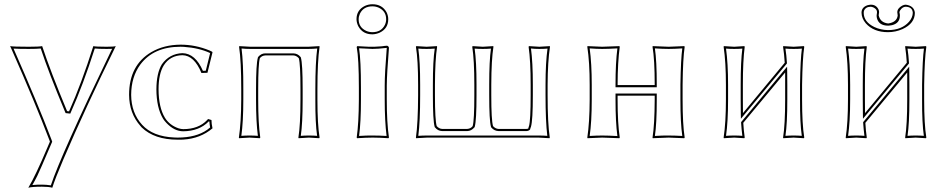

<svg xmlns="http://www.w3.org/2000/svg" viewBox="-20 -650 4498 907"><path d="M27.8 -432.1Q42.5 -429.2 116.2 -429.2Q165.5 -429.2 179.2 -432.1Q217.8 -314.5 296.9 -125L306.2 -124Q364.7 -254.9 420.9 -432.1Q431.2 -429.2 483.9 -429.2Q516.6 -429.2 526.9 -432.1Q383.8 -141.1 279.3 103Q239.3 196.8 227.1 236.8Q210.4 231.9 178.2 231.9Q132.3 231.9 113.8 236.8Q148.4 178.7 204.6 45.4Q210.9 30.3 215.8 19L213.4 12.2Q147 -162.6 33.7 -419.4Q30.3 -426.8 27.8 -432.1ZM43.9 -420.4Q157.7 -162.6 222.7 8.3L226.6 19.5L225.1 22.9Q165.5 162.6 155.8 181.6Q144.5 204.1 132.8 224.1Q159.7 221.7 178.2 222.2Q198.2 222.2 220.2 225.6Q268.1 81.1 503.4 -406.7Q506.8 -414.1 509.8 -419.4Q499.5 -418.9 483.9 -418.9Q445.3 -418.9 427.7 -420.9Q372.1 -247.6 314.9 -120.1L312 -113.3L290 -115.7L287.6 -121.1Q210 -306.6 172.4 -420.9Q154.3 -418.9 116.2 -418.9Q67.9 -418.9 43.9 -420.4Z M841.8 -389.2Q783.2 -388.2 753.4 -340.8Q729 -300.8 729 -228Q729.5 -142.6 758.8 -94.2Q780.8 -58.6 823.2 -43.9Q835.9 -40 845.7 -40Q918 -40 958.5 -83Q961.4 -85.9 962.9 -87.9L979 -83Q979 -64.9 983.9 -43.9Q926.8 4.4 846.7 9.3Q833 10.3 818.8 9.8Q709.5 9.8 649.4 -47.9Q646 -51.3 644 -54.2Q590.3 -114.3 589.8 -202.1Q589.8 -341.8 694.8 -403.8Q754.4 -438.5 833 -439Q903.3 -439 969.7 -411.6Q976.6 -408.7 981.9 -405.8L983.9 -402.8L960 -306.2L931.6 -305.2Q897.5 -388.2 841.8 -389.2ZM841.8 -398.9Q902.8 -397.5 938.5 -315.4L952.1 -315.9L972.7 -399.4Q919.9 -423.8 848.1 -428.7Q839.8 -429.2 833 -429.2Q705.6 -429.2 642.6 -344.7Q600.1 -286.6 599.6 -202.1Q600.1 -116.7 651.4 -60.5Q702.1 -4.9 803.2 -0.5Q811.5 0 818.8 0Q906.2 0 959 -37.1Q966.3 -42.5 972.7 -47.9Q969.7 -63 969.2 -75.7L966.3 -76.7Q921.9 -30.8 845.7 -29.8Q803.2 -29.8 765.6 -69.8Q756.3 -79.6 750.5 -88.9Q719.2 -140.6 718.8 -228Q719.2 -304.7 744.6 -346.2Q780.3 -396.5 841.8 -398.9Z M1479.5 -229V-179.2Q1479.5 -63 1489.7 0L1487.8 2.9Q1485.8 2.9 1439.5 0Q1439.5 0 1390.6 2.9L1389.6 0Q1399.4 -61 1399.4 -179.2V-229Q1399.4 -346.7 1391.6 -375Q1379.9 -387.7 1365.7 -388.2H1233.4Q1216.8 -387.2 1207.5 -375Q1199.7 -347.7 1199.7 -229V-180.2Q1199.7 -66.9 1209.5 0L1207.5 2.9Q1205.6 2.9 1158.7 0Q1158.7 0 1109.4 2.9L1108.4 0Q1119.1 -70.3 1119.6 -180.2V-229Q1119.6 -361.8 1109.4 -429.2L1110.8 -432.1Q1112.8 -432.1 1162.6 -429.2H1436.5Q1436.5 -429.2 1488.8 -432.1L1489.7 -429.2Q1479.5 -360.8 1479.5 -229ZM1469.7 -229Q1469.7 -353.5 1478.5 -420.9Q1460 -418.9 1436.5 -418.9H1162.6Q1139.2 -418.9 1121.1 -420.9Q1129.9 -353 1129.4 -229V-180.2Q1129.4 -74.7 1120.1 -8.3Q1136.7 -9.8 1158.7 -9.8Q1181.6 -9.8 1198.2 -8.3Q1189.5 -72.8 1189.5 -180.2V-229Q1189.5 -348.1 1198.2 -377.9L1198.7 -379.4L1199.7 -381.3Q1213.9 -397.9 1233.4 -397.9H1365.7Q1386.7 -397 1399.4 -381.3L1400.9 -379.4L1401.4 -377.9Q1409.7 -348.6 1409.7 -229V-179.2Q1409.7 -65.9 1400.9 -8.3Q1418 -9.8 1439.5 -9.8Q1461.4 -9.8 1478 -8.3Q1469.2 -69.3 1469.7 -179.2Z M1664.1 -559.1Q1664.1 -602.5 1703.6 -622.1Q1720.7 -629.9 1739.3 -629.9Q1784.7 -629.9 1805.7 -592.8Q1814 -576.7 1814 -559.1Q1814 -515.6 1774.4 -496.1Q1757.3 -488.3 1739.3 -487.8Q1693.8 -487.8 1672.9 -525.4Q1664.6 -541.5 1664.1 -559.1ZM1675.3 -234.9Q1675.3 -374 1665 -428.2L1668 -432.1Q1674.8 -432.1 1692.4 -430.7Q1723.1 -428.7 1739.3 -429.2Q1744.1 -429.2 1748.5 -429.2Q1752.9 -429.2 1757.6 -429.7Q1762.2 -430.2 1766.1 -430.2Q1770 -430.2 1775.1 -430.7Q1780.3 -431.2 1782.7 -431.2Q1785.2 -431.2 1790 -432.1Q1794.9 -433.1 1796.6 -433.1Q1798.3 -433.1 1803.2 -433.6L1808.1 -434.1Q1816.4 -432.1 1817.4 -423.8Q1807.6 -301.3 1807.1 -246.1V-180.2Q1807.1 -70.8 1817.4 0L1814.9 2.9Q1769 0 1741.2 0Q1710.9 0 1667 2.9L1665 0Q1674.8 -68.4 1675.3 -180.2ZM1674.3 -559.1Q1674.3 -521 1709.5 -504.4Q1723.6 -498 1739.3 -498Q1781.2 -498 1798.3 -532.7Q1804.2 -545.4 1804.2 -559.1Q1804.2 -597.2 1769 -613.8Q1754.9 -620.1 1739.3 -620.1Q1697.3 -620.1 1680.2 -585.4Q1674.3 -572.3 1674.3 -559.1ZM1685.1 -234.9V-180.2Q1685.1 -72.3 1676.3 -7.8Q1711.4 -10.3 1741.2 -9.8Q1771.5 -9.8 1806.2 -7.8Q1797.4 -76.7 1797.4 -180.2V-246.1Q1797.4 -304.2 1807.1 -423.8Q1765.1 -418.9 1739.3 -418.9Q1729 -418.9 1676.3 -421.9Q1685.1 -364.3 1685.1 -234.9Z M2566.9 -200.2Q2566.9 -67.4 2577.1 0L2575.7 2.9Q2573.7 2.9 2523.9 0H1998Q1998 0 1945.8 2.9L1944.8 0Q1954.6 -68.4 1955.1 -200.2V-250Q1955.1 -366.2 1944.8 -429.2L1946.8 -432.1Q1948.7 -432.1 1995.1 -429.2Q1995.1 -429.2 2043.9 -432.1L2044.9 -429.2Q2035.2 -368.2 2034.7 -250V-200.2Q2034.7 -82.5 2043 -54.2Q2054.7 -41.5 2068.8 -41H2187Q2203.6 -42 2212.9 -54.2Q2220.7 -81.5 2220.7 -200.2V-250Q2220.7 -366.2 2210.9 -429.2L2212.9 -432.1Q2214.8 -432.1 2260.7 -429.2Q2260.7 -429.2 2310.1 -432.1L2311 -429.2Q2301.3 -368.2 2300.8 -250V-200.2Q2300.8 -82.5 2309.1 -54.2Q2320.8 -41.5 2335 -41H2466.8Q2475.6 -41 2476.1 -44.4Q2477.1 -51.3 2479 -54.2Q2486.8 -81.5 2486.8 -200.2V-249Q2486.8 -362.3 2477.1 -429.2L2479 -432.1Q2481 -432.1 2527.8 -429.2L2577.1 -432.1L2578.1 -429.2Q2567.4 -358.9 2566.9 -249ZM2557.1 -200.2V-249Q2557.1 -354.5 2566.4 -420.4Q2548.8 -418.9 2527.8 -418.9Q2504.9 -418.9 2488.3 -420.9Q2497.1 -356.4 2497.1 -249V-200.2Q2497.1 -81.1 2488.3 -51.3L2487.8 -49.3L2486.8 -47.9Q2486.8 -47.9 2483.9 -38.1Q2477.5 -31.2 2466.8 -30.8H2335Q2314 -31.7 2300.8 -47.9L2299.8 -49.3L2299.3 -51.3Q2291 -80.6 2291 -200.2V-250Q2291 -363.3 2299.3 -420.4Q2282.2 -418.9 2260.7 -418.9Q2238.8 -418.9 2222.2 -420.4Q2231 -359.4 2231 -250V-200.2Q2231 -81.1 2222.7 -51.3L2222.2 -49.3L2220.7 -47.9Q2206.5 -31.2 2187 -30.8H2068.8Q2047.9 -31.7 2035.2 -47.9L2033.7 -49.3L2033.2 -51.3Q2024.9 -80.6 2024.9 -200.2V-250Q2024.9 -363.3 2033.7 -420.4Q2016.6 -418.9 1995.1 -418.9Q1973.1 -418.9 1956.1 -420.4Q1964.8 -359.4 1964.8 -250V-200.2Q1964.8 -75.7 1956.1 -8.3Q1975.6 -9.8 1998 -9.8H2523.9Q2547.4 -9.8 2565.4 -8.3Q2557.1 -76.7 2557.1 -200.2Z M3204.6 -250V-179.2Q3204.6 -63 3214.4 0L3212.4 2.9Q3210.9 2.9 3138.7 0Q3138.7 0 3063.5 2.9L3062.5 0Q3072.3 -61 3072.8 -179.2V-198.2H2897.5V-180.2Q2897.5 -66.9 2907.7 0L2905.8 2.9Q2904.3 2.9 2824.7 0Q2824.7 0 2755.4 2.9L2754.4 0Q2765.1 -70.3 2765.6 -180.2V-249Q2765.6 -356.4 2754.4 -429.2L2755.4 -432.1Q2756.8 -432.1 2824.7 -429.2Q2824.7 -429.2 2905.8 -432.1L2907.7 -429.2Q2897.9 -356.9 2897.5 -249V-248H3072.8V-250Q3072.8 -369.1 3062.5 -429.2L3063.5 -432.1Q3064.9 -432.1 3138.7 -429.2Q3138.7 -429.2 3212.4 -432.1L3214.4 -429.2Q3206.1 -375 3204.6 -250ZM3194.3 -250Q3196.3 -372.1 3203.1 -421.4Q3165.5 -418.9 3138.7 -418.9Q3110.8 -418.9 3073.7 -421.4Q3082.5 -362.3 3082.5 -250V-237.8H2887.7V-249Q2887.7 -354 2896.5 -421.4Q2852.5 -418.9 2824.7 -418.9Q2797.4 -418.9 2765.6 -421.4Q2775.4 -350.6 2775.4 -249V-180.2Q2775.4 -74.2 2765.6 -7.8Q2797.9 -9.8 2824.7 -9.8Q2853.5 -9.8 2896.5 -7.3Q2887.7 -72.3 2887.7 -180.2V-208H3082.5V-179.2Q3082.5 -65.4 3073.7 -7.8Q3110.8 -10.3 3138.7 -9.8Q3166.5 -9.8 3203.1 -7.8Q3194.3 -68.8 3194.3 -179.2Z M3489.3 -250V-180.2Q3489.3 -141.6 3489.7 -115.7L3687 -353.5Q3684.6 -394 3679.2 -429.2L3680.2 -432.1Q3682.1 -432.1 3729 -429.2Q3729 -429.2 3777.3 -432.1L3779.3 -429.2Q3771 -375 3769 -250V-179.2Q3769 -63 3779.3 0L3777.3 2.9Q3775.4 2.9 3729 0Q3729 0 3680.2 2.9L3679.2 0Q3689 -61 3689 -179.2V-250Q3689 -283.7 3689 -307.6L3491.2 -69.8Q3493.2 -33.7 3498 0L3496.1 2.9Q3494.1 2.9 3448.2 0Q3448.2 0 3399.4 2.9L3398.4 0Q3409.2 -70.3 3409.2 -180.2V-249Q3409.2 -356.4 3398.4 -429.2L3399.4 -432.1Q3401.4 -432.1 3448.2 -429.2Q3448.2 -429.2 3496.1 -432.1L3498 -429.2Q3489.3 -363.8 3489.3 -250ZM3479 -250Q3479 -360.4 3486.8 -420.4Q3469.7 -418.9 3448.2 -418.9Q3425.8 -418.9 3409.7 -420.4Q3419.4 -350.6 3419.4 -249V-180.2Q3419.4 -74.7 3409.7 -8.3Q3426.3 -9.8 3448.2 -9.8Q3470.7 -9.8 3486.8 -8.3Q3482.9 -38.6 3481 -69.3V-73.2L3698.2 -335L3698.7 -308.1Q3699.2 -283.2 3699.2 -250V-179.2Q3699.2 -65.9 3690.4 -8.3Q3707.5 -9.8 3729 -9.8Q3751 -9.8 3767.6 -8.3Q3758.8 -69.3 3759.3 -179.2V-250Q3761.2 -371.6 3768.1 -420.4Q3750.5 -418.9 3729 -418.9Q3706.5 -418.9 3690.4 -420.4Q3695.3 -388.2 3697.3 -354V-350.1L3480 -88.9L3479.5 -115.7Q3479 -142.1 3479 -180.2Z M4301.8 -589.8Q4301.8 -539.6 4243.7 -512.7Q4210.9 -498 4174.8 -498Q4106.9 -498 4069.8 -540Q4050.3 -563 4049.8 -589.8Q4049.8 -615.2 4077.1 -625Q4085.9 -627.4 4093.8 -627.9Q4119.6 -627.9 4130.4 -604.5Q4132.8 -598.1 4132.8 -592.8Q4132.3 -587.4 4131.8 -585Q4130.9 -581.1 4130.9 -577.1Q4138.7 -543 4175.8 -539.1Q4216.3 -544.9 4220.7 -576.2Q4220.2 -582.5 4219.7 -585Q4218.8 -587.9 4218.8 -591.8Q4218.8 -610.8 4242.2 -623.5Q4251 -627.9 4258.8 -627.9Q4298.3 -622.6 4301.8 -589.8ZM4065.9 -250V-180.2Q4065.9 -141.6 4066.4 -115.7L4263.7 -353.5Q4261.2 -394 4255.9 -429.2L4256.8 -432.1Q4258.8 -432.1 4305.7 -429.2L4354 -432.1L4356 -429.2Q4347.7 -375 4345.7 -250V-179.2Q4345.7 -63 4356 0L4354 2.9Q4352.1 2.9 4305.7 0L4256.8 2.9L4255.9 0Q4265.6 -61 4265.6 -179.2V-250Q4265.6 -283.7 4265.6 -307.6L4067.9 -69.8Q4069.8 -33.7 4074.7 0L4072.8 2.9Q4070.8 2.9 4024.9 0L3976.1 2.9L3975.1 0Q3985.8 -70.3 3985.8 -180.2V-249Q3985.8 -356.4 3975.1 -429.2L3976.1 -432.1Q3978 -432.1 4024.9 -429.2L4072.8 -432.1L4074.7 -429.2Q4065.9 -363.8 4065.9 -250ZM4292 -589.8Q4290 -617.2 4258.8 -618.2Q4243.2 -618.2 4231.9 -600.6Q4229 -595.2 4229 -591.8Q4229 -591.8 4229 -589.4L4229.5 -588.4Q4231 -584 4231 -576.7Q4231 -576.7 4231 -576.2Q4231 -540.5 4194.3 -531.2Q4185.1 -529.3 4175.8 -528.8Q4131.8 -528.8 4122.6 -564Q4121.1 -570.8 4121.1 -577.1Q4121.6 -584.5 4122.6 -588.4Q4123 -591.3 4123 -592.8Q4123 -606.4 4106.4 -614.7Q4099.6 -617.7 4093.8 -618.2Q4068.4 -618.2 4061 -597.7Q4060.1 -593.3 4060.1 -589.8Q4060.1 -546.9 4109.9 -522.5Q4140.1 -508.3 4174.8 -507.8Q4239.7 -507.8 4274.4 -547.4Q4291.5 -567.4 4292 -589.8ZM4055.7 -250Q4055.7 -360.4 4063.5 -420.4Q4046.4 -418.9 4024.9 -418.9Q4002.4 -418.9 3986.3 -420.4Q3996.1 -350.6 3996.1 -249V-180.2Q3996.1 -74.7 3986.3 -8.3Q4002.9 -9.8 4024.9 -9.8Q4047.4 -9.8 4063.5 -8.3Q4059.6 -38.6 4057.6 -69.3V-73.2L4274.9 -335L4275.4 -308.1Q4275.9 -283.2 4275.9 -250V-179.2Q4275.9 -65.9 4267.1 -8.3Q4284.2 -9.8 4305.7 -9.8Q4327.6 -9.8 4344.2 -8.3Q4335.4 -69.3 4335.9 -179.2V-250Q4337.9 -371.6 4344.7 -420.4Q4327.1 -418.9 4305.7 -418.9Q4283.2 -418.9 4267.1 -420.4Q4272 -388.2 4273.9 -354V-350.1L4056.6 -88.9L4056.2 -115.7Q4055.7 -142.1 4055.7 -180.2Z"/></svg>

Font: Linux Biolinum Outline O
Style: Bold
Weight: 700
Designer: Philipp H. Poll
Foundry: Philipp H. Poll
Version: Version 0.9.2